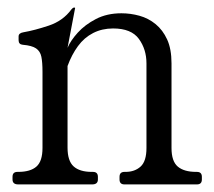

<svg xmlns="http://www.w3.org/2000/svg" viewBox="-20 -486 565 506"><path d="M28 0Q13 0 13 -13V-20Q13 -33 26 -33H28Q60 -33 76 -47Q92 -61 92 -96V-297Q92 -322 89 -336.5Q86 -351 75 -358.5Q64 -366 40 -368Q29 -369 29 -380V-390Q29 -399 42 -401Q71 -406 108.5 -418.5Q146 -431 168 -461Q172 -466 175 -466H176Q178 -466 178 -465L158 -360Q166 -379 185 -400Q204 -421 233 -436Q262 -451 300 -451Q324 -451 347.5 -444.5Q371 -438 390 -422.5Q409 -407 420.5 -382Q432 -357 432 -319V-96Q432 -61 448.5 -47Q465 -33 497 -33H499Q512 -33 512 -20V-13Q512 0 499 0H308Q295 0 295 -13V-20Q295 -33 308 -33H311Q335 -33 350.5 -47Q366 -61 366 -96V-319Q366 -356 346 -383.5Q326 -411 278 -411Q249 -411 225.5 -399Q202 -387 185.5 -364.5Q169 -342 158 -312V-97Q158 -62 174 -47.5Q190 -33 222 -33H225Q238 -33 238 -20V-13Q238 0 223 0Z"/></svg>

Font: Young Serif Light
Style: Regular
Weight: 300
Designer: Bastien Sozeau
Foundry: NBR — Bastien Sozeau
Version: Version 5.001